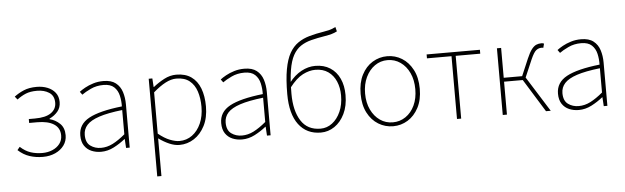

<svg xmlns="http://www.w3.org/2000/svg" viewBox="-55 -939 4460 1371"><g transform="rotate(-5 2175.0 -254.0)"><path d="M221 12Q171 12 126.5 -2.5Q82 -17 44 -52L62 -74Q98 -41 136.5 -28.5Q175 -16 220 -16Q259 -16 292 -30Q325 -44 344.5 -69.5Q364 -95 364 -129Q364 -183 321.5 -210.5Q279 -238 202 -238H144V-266H188Q265 -266 303.5 -293Q342 -320 342 -366Q342 -416 306.5 -439Q271 -462 220 -462Q171 -462 138.5 -448.5Q106 -435 76 -412L58 -434Q88 -457 126.5 -473.5Q165 -490 220 -490Q262 -490 297 -476Q332 -462 353 -435Q374 -408 374 -368Q374 -328 351 -300.5Q328 -273 292 -256V-252Q333 -242 364.5 -212Q396 -182 396 -128Q396 -87 373 -55.5Q350 -24 310.5 -6Q271 12 221 12Z M638 12Q601 12 569.5 -1.5Q538 -15 519 -43.5Q500 -72 500 -117Q500 -197 576 -238.5Q652 -280 814 -298Q815 -337 806.5 -375Q798 -413 772 -437.5Q746 -462 696 -462Q645 -462 604 -442.5Q563 -423 540 -406L524 -428Q539 -440 565 -454.5Q591 -469 625 -479.5Q659 -490 698 -490Q754 -490 786 -465Q818 -440 831 -399Q844 -358 844 -310V0H818L814 -64H812Q775 -34 730.5 -11Q686 12 638 12ZM640 -16Q684 -16 725 -37Q766 -58 814 -98V-272Q709 -260 647.5 -239.5Q586 -219 559 -189Q532 -159 532 -118Q532 -63 564.5 -39.5Q597 -16 640 -16Z M1022 222V-478H1048L1052 -416H1054Q1090 -445 1132.5 -467.5Q1175 -490 1220 -490Q1285 -490 1327.5 -460Q1370 -430 1391 -375Q1412 -320 1412 -246Q1412 -165 1382.5 -107.5Q1353 -50 1305 -19Q1257 12 1200 12Q1166 12 1128.5 -4Q1091 -20 1052 -48V42V222ZM1202 -16Q1254 -16 1294 -45.5Q1334 -75 1357 -127Q1380 -179 1380 -246Q1380 -307 1364 -356Q1348 -405 1312.5 -433.5Q1277 -462 1218 -462Q1181 -462 1140 -440.5Q1099 -419 1052 -378V-82Q1096 -46 1135 -31Q1174 -16 1202 -16Z M1648 12Q1611 12 1579.5 -1.5Q1548 -15 1529 -43.5Q1510 -72 1510 -117Q1510 -197 1586 -238.5Q1662 -280 1824 -298Q1825 -337 1816.5 -375Q1808 -413 1782 -437.5Q1756 -462 1706 -462Q1655 -462 1614 -442.5Q1573 -423 1550 -406L1534 -428Q1549 -440 1575 -454.5Q1601 -469 1635 -479.5Q1669 -490 1708 -490Q1764 -490 1796 -465Q1828 -440 1841 -399Q1854 -358 1854 -310V0H1828L1824 -64H1822Q1785 -34 1740.5 -11Q1696 12 1648 12ZM1650 -16Q1694 -16 1735 -37Q1776 -58 1824 -98V-272Q1719 -260 1657.5 -239.5Q1596 -219 1569 -189Q1542 -159 1542 -118Q1542 -63 1574.5 -39.5Q1607 -16 1650 -16Z M2214 12Q2112 12 2055 -64Q1998 -140 1998 -282Q1998 -388 2011 -459.5Q2024 -531 2049 -575Q2074 -619 2110.5 -644Q2147 -669 2193.5 -682Q2240 -695 2296 -704Q2321 -708 2334.5 -711.5Q2348 -715 2358 -719Q2368 -723 2382 -730L2390 -698Q2371 -688 2351 -682.5Q2331 -677 2302 -672Q2247 -663 2203.5 -652Q2160 -641 2127 -619Q2094 -597 2072 -557Q2050 -517 2039 -450Q2028 -383 2028 -282Q2028 -161 2074 -88.5Q2120 -16 2214 -16Q2260 -16 2297.5 -44.5Q2335 -73 2357.5 -123.5Q2380 -174 2380 -240Q2380 -295 2361 -340Q2342 -385 2304.5 -411.5Q2267 -438 2212 -438Q2169 -438 2122.5 -414.5Q2076 -391 2026 -326V-362Q2065 -413 2114 -439.5Q2163 -466 2214 -466Q2276 -466 2320.5 -437.5Q2365 -409 2388.5 -358Q2412 -307 2412 -240Q2412 -162 2384.5 -105.5Q2357 -49 2312 -18.5Q2267 12 2214 12Z M2732 12Q2675 12 2626.5 -17.5Q2578 -47 2549 -103Q2520 -159 2520 -238Q2520 -318 2549 -374.5Q2578 -431 2626.5 -460.5Q2675 -490 2732 -490Q2789 -490 2837 -460.5Q2885 -431 2914.5 -374.5Q2944 -318 2944 -238Q2944 -159 2914.5 -103Q2885 -47 2837 -17.5Q2789 12 2732 12ZM2732 -16Q2783 -16 2824 -44Q2865 -72 2888.5 -122Q2912 -172 2912 -238Q2912 -304 2888.5 -354.5Q2865 -405 2824 -433.5Q2783 -462 2732 -462Q2681 -462 2640.5 -433.5Q2600 -405 2576 -354.5Q2552 -304 2552 -238Q2552 -172 2576 -122Q2600 -72 2640.5 -44Q2681 -16 2732 -16Z M3190 0V-450H3014V-478H3396V-450H3220V0Z M3518 0V-478H3548V-264H3680L3732 -386Q3751 -430 3767.5 -451Q3784 -472 3800.5 -479Q3817 -486 3836 -486Q3848 -486 3856 -482L3848 -452Q3844 -454 3841.5 -454Q3839 -454 3834 -454Q3815 -454 3797.5 -441Q3780 -428 3758 -378L3704 -252L3862 0H3828L3682 -236H3548V0Z M4062 12Q4025 12 3993.5 -1.5Q3962 -15 3943 -43.5Q3924 -72 3924 -117Q3924 -197 4000 -238.5Q4076 -280 4238 -298Q4239 -337 4230.5 -375Q4222 -413 4196 -437.5Q4170 -462 4120 -462Q4069 -462 4028 -442.5Q3987 -423 3964 -406L3948 -428Q3963 -440 3989 -454.5Q4015 -469 4049 -479.5Q4083 -490 4122 -490Q4178 -490 4210 -465Q4242 -440 4255 -399Q4268 -358 4268 -310V0H4242L4238 -64H4236Q4199 -34 4154.5 -11Q4110 12 4062 12ZM4064 -16Q4108 -16 4149 -37Q4190 -58 4238 -98V-272Q4133 -260 4071.5 -239.5Q4010 -219 3983 -189Q3956 -159 3956 -118Q3956 -63 3988.5 -39.5Q4021 -16 4064 -16Z"/></g></svg>

Font: Source Sans 3 VF
Style: Regular
Weight: 200
Designer: Paul D. Hunt
Foundry: Adobe
Version: Version 3.046;hotconv 1.0.118;makeotfexe 2.5.65603